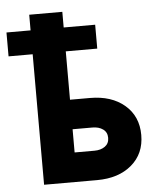

<svg xmlns="http://www.w3.org/2000/svg" viewBox="-52 -768 669 813"><g transform="rotate(-5 282.5 -361.5)"><path d="M377 -554.7H243.2V-349.1H327.6Q419.4 -349.1 475.1 -301.5Q530.8 -253.9 530.8 -174.3Q530.8 -94.7 475.1 -47.4Q419.4 0 327.6 0H102.5V-554.7H0V-656.2H102.5V-722.7H243.2V-656.2H377ZM243.2 -125H327.6Q354.5 -125 372.3 -137.7Q390.1 -150.4 390.1 -174.3Q390.1 -198.2 372.3 -210.9Q354.5 -223.6 327.6 -223.6H243.2Z"/></g></svg>

Font: Giphurs
Style: Bold
Weight: 700
Version: Version 0.920; ttfautohint (v1.8.4.7-5d5b)